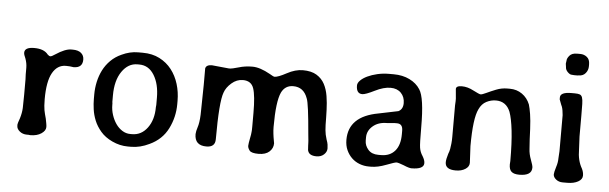

<svg xmlns="http://www.w3.org/2000/svg" viewBox="-43 -743 2836 894"><g transform="rotate(5 1375.0 -296.5)"><path d="M256 -339Q216 -339 193.5 -299Q171 -259 171 -176Q171 -158 172 -146Q173 -134 174.5 -124.5Q176 -115 178.5 -106.5Q181 -98 184 -86Q186 -75 188 -65Q190 -55 190 -47Q190 -30 170 -16.5Q150 -3 118 -3L111 -4H103Q83 -4 69 -15.5Q55 -27 55 -41V-48Q55 -52 64 -77Q72 -103 73 -126Q74 -149 74 -189V-260L73 -283V-314Q73 -335 65 -357Q57 -374 57 -383Q57 -409 102 -409Q148 -409 167 -384Q174 -377 180 -377Q186 -377 202 -388Q246 -417 274 -417H281Q307 -417 320.5 -405.5Q334 -394 334 -375Q334 -336 292 -336Q274 -339 256 -339Z M788 -222V-207Q788 -146 761 -92Q734 -38 676 -11Q633 10 591 10H576Q538 10 502 -7Q468 -23 447.5 -47Q427 -71 416.5 -97Q406 -123 402.5 -149Q399 -175 399 -196V-218Q399 -248 405.5 -277.5Q412 -307 425 -332.5Q438 -358 459 -379Q480 -400 509 -413Q547 -431 585 -431H607Q652 -431 686 -413.5Q720 -396 742.5 -367Q765 -338 776.5 -300.5Q788 -263 788 -222ZM582 -49H590Q634 -49 662 -87Q690 -125 690 -184L691 -194V-228Q691 -292 665.5 -333.5Q640 -375 596 -375H587Q544 -375 515 -333Q486 -291 486 -221V-191Q487 -186 487 -182.5Q487 -179 487 -177Q487 -153 494.5 -130Q502 -107 514.5 -89Q527 -71 544.5 -60Q562 -49 582 -49Z M981 -59Q981 -22 940 -22Q885 -22 885 -75L887 -90L895 -119Q901 -145 901 -186L903 -307V-384Q907 -401 933 -401L1014 -393Q1028 -393 1058 -402Q1087 -411 1122 -411Q1157 -411 1205 -384Q1223 -373 1228 -373Q1244 -373 1283 -394Q1322 -415 1357 -415Q1397 -415 1421.5 -400Q1446 -385 1459 -360.5Q1472 -336 1477 -304.5Q1482 -273 1483 -241L1484 -205Q1484 -184 1484.5 -170.5Q1485 -157 1486 -146Q1487 -135 1489 -125.5Q1491 -116 1495 -103Q1500 -90 1501.5 -80Q1503 -70 1503 -62Q1503 -46 1489.5 -33.5Q1476 -21 1455 -21Q1420 -21 1414 -44Q1413 -46 1413 -52Q1413 -58 1412 -67Q1412 -75 1411.5 -81Q1411 -87 1411 -90L1408 -120Q1396 -264 1386 -286Q1368 -337 1319 -337Q1281 -337 1264 -302Q1244 -259 1244 -141Q1244 -132 1244.5 -124Q1245 -116 1246 -108L1248 -93Q1253 -66 1253 -64Q1253 -41 1235.5 -25Q1218 -9 1185 -9Q1152 -9 1143 -20Q1134 -32 1134 -42Q1134 -48 1135.5 -56.5Q1137 -65 1139 -76Q1141 -87 1142.5 -95Q1144 -103 1144 -108Q1145 -113 1145 -134.5Q1145 -156 1145 -197Q1145 -277 1133.5 -311Q1122 -345 1083 -345Q1054 -345 1030 -324Q1006 -303 998 -279Q981 -235 981 -59Z M1958 -33Q1958 -4 1900 -4Q1895 -4 1886 -6.5Q1877 -9 1863 -15Q1837 -25 1829 -25Q1821 -25 1782 -10Q1743 5 1712 5H1702Q1679 5 1658 -3Q1637 -11 1621.5 -26Q1606 -41 1596.5 -62Q1587 -83 1587 -110Q1587 -220 1725 -245Q1815 -263 1817 -264Q1838 -275 1838 -303Q1838 -332 1820 -350.5Q1802 -369 1771 -369Q1739 -369 1699 -349Q1657 -328 1642 -328Q1614 -328 1614 -366Q1614 -378 1626 -390Q1638 -402 1658 -411.5Q1678 -421 1704 -427Q1730 -433 1758 -433H1780Q1822 -433 1854.5 -417Q1887 -401 1904 -374Q1929 -337 1929 -199Q1929 -121 1932 -103Q1935 -83 1947 -65Q1958 -47 1958 -33ZM1741 -53H1754Q1795 -53 1818.5 -80Q1842 -107 1842 -158V-175Q1842 -207 1815 -207H1802L1768 -204Q1728 -204 1702.5 -182Q1677 -160 1677 -129V-114Q1677 -91 1693.5 -72Q1710 -53 1741 -53Z M2107 -12H2106Q2057 -12 2057 -46Q2057 -60 2065 -86Q2070 -98 2072 -109.5Q2074 -121 2075.5 -135Q2077 -149 2077 -167Q2077 -185 2077 -211V-314Q2078 -325 2078 -332.5Q2078 -340 2078 -345L2074 -390Q2074 -405 2101 -405Q2128 -405 2156 -390Q2185 -375 2191 -375Q2198 -375 2217 -384Q2236 -393 2261 -403Q2286 -413 2313 -413H2325Q2357 -413 2382 -395.5Q2407 -378 2419 -348Q2424 -332 2428.5 -304Q2433 -276 2435 -234L2437 -187Q2439 -167 2440 -142.5Q2441 -118 2451 -92Q2461 -66 2461 -56Q2461 -18 2403 -18Q2378 -18 2366.5 -28Q2355 -38 2355 -62L2356 -78Q2356 -163 2349.5 -219.5Q2343 -276 2332 -306Q2313 -353 2265 -353Q2242 -353 2220.5 -342Q2199 -331 2187 -305Q2165 -261 2165 -131L2169 -53Q2169 -35 2151 -23.5Q2133 -12 2107 -12Z M2629 0H2607Q2589 0 2576 -10.5Q2563 -21 2563 -34Q2563 -43 2571 -69Q2578 -90 2578 -110L2580 -143V-312Q2578 -337 2573 -351L2569 -360Q2560 -383 2560 -384V-393Q2560 -418 2612 -418H2627Q2643 -418 2651 -415Q2659 -412 2662.5 -402Q2666 -392 2666.5 -372Q2667 -352 2667 -318V-220L2670 -159Q2670 -108 2691 -72Q2699 -56 2699 -40Q2699 -22 2679 -11Q2659 0 2629 0ZM2622 -603H2637Q2655 -603 2668.5 -592Q2682 -581 2682 -559V-549Q2682 -531 2670.5 -517Q2659 -503 2640 -503L2632 -502H2618Q2614 -503 2605 -503Q2597 -503 2586.5 -513.5Q2576 -524 2576 -537L2574 -551V-553L2576 -567Q2576 -577 2587 -590Q2598 -603 2622 -603Z"/></g></svg>

Font: Stylish
Style: Regular
Weight: 400
Version: Version 1.64